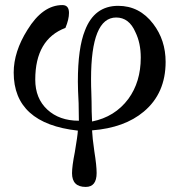

<svg xmlns="http://www.w3.org/2000/svg" viewBox="-20 -504 705 757"><path d="M633 -260Q633 -136 547 -64Q471 0 343 10Q344 37 352 93Q361 149 361 178Q361 233 318 233Q264 233 264 179Q264 151 275 96Q286 31 287 11Q34 -17 34 -218Q34 -300 88 -386Q148 -484 226 -484Q252 -484 252 -453Q252 -428 238 -394Q119 -349 119 -190Q119 -116 166.5 -72Q214 -28 291 -28Q291 -64 290 -97Q287 -152 287 -182Q287 -315 315 -384Q352 -481 446 -481Q530 -481 584 -410Q633 -346 633 -260ZM535 -277Q535 -334 514 -377Q489 -435 438 -435Q339 -435 339 -192Q339 -162 340 -142Q341 -122 341 -104Q341 -63 343 -25Q433 -43 486 -114Q535 -181 535 -277Z"/></svg>

Font: GFS Didot
Style: Regular
Weight: 400
Designer: Takis Katsoulidis and George D. Matthiopoulos
Foundry: Takis Katsoulidis and George D. Matthiopoulos
Version: Version 1.0